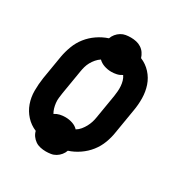

<svg xmlns="http://www.w3.org/2000/svg" viewBox="-148 -680 797 840"><g transform="rotate(30 250.0 -260.0)"><path d="M200 49Q186 49 172 46Q158 43 147 35.5Q136 28 128 17Q120 6 117 -7Q88 -19 67 -42Q46 -65 35.5 -94.5Q25 -124 25 -157Q25 -190 30 -223L50 -343Q55 -371 65.5 -399Q76 -427 94.5 -450.5Q113 -474 138.5 -491.5Q164 -509 192 -518Q196 -530 204.5 -540.5Q213 -551 224.5 -558Q236 -565 248.5 -567Q261 -569 274 -569Q288 -569 301.5 -566Q315 -563 326.5 -555.5Q338 -548 345.5 -537Q353 -526 357 -513Q386 -501 407 -478Q428 -455 438 -425.5Q448 -396 448.5 -363Q449 -330 443 -297L423 -177Q419 -149 408.5 -121Q398 -93 379.5 -69.5Q361 -46 335.5 -28.5Q310 -11 282 -2Q278 10 269.5 20.5Q261 31 249.5 38Q238 45 225 47Q212 49 200 49ZM265 -100Q277 -107 286 -118Q295 -129 301.5 -141Q308 -153 312 -165.5Q316 -178 318 -191L338 -311Q340 -324 341 -337Q342 -350 341 -363Q340 -376 336.5 -388Q333 -400 326 -410Q314 -402 300.5 -399Q287 -396 274 -396Q255 -396 237.5 -402Q220 -408 208 -420Q197 -413 187.5 -402Q178 -391 171.5 -379Q165 -367 161.5 -354.5Q158 -342 156 -329L136 -209Q134 -196 132.5 -183Q131 -170 132.5 -157Q134 -144 137.5 -132Q141 -120 147 -110Q159 -118 172.5 -121Q186 -124 200 -124Q219 -124 236.5 -118Q254 -112 265 -100Z"/></g></svg>

Font: Iosevka SS04 Extrabold Oblique
Style: Regular
Weight: 800
Italic angle: -9°
Monospace: yes
Designer: Belleve Invis
Foundry: Belleve Invis
Version: Version 19.0.0; ttfautohint (v1.8.4)